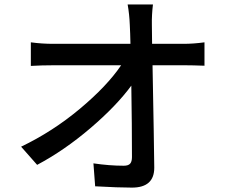

<svg xmlns="http://www.w3.org/2000/svg" viewBox="-20 -811 1040 866"><path d="M666 -613.3H808.6Q852.5 -613.3 902.3 -620.1V-514.6Q847.7 -516.6 814.5 -516.6H668Q674.8 -162.1 675.8 -54.7Q675.8 35.2 575.2 35.2Q514.6 35.2 409.2 29.3L401.4 -74.2Q473.6 -63.5 538.1 -63.5Q558.6 -63.5 566.9 -72.8Q575.2 -82 575.2 -102.5Q575.2 -243.2 572.3 -424.8Q504.9 -333 387.7 -232.9Q270.5 -132.8 147.5 -67.4L75.2 -149.4Q217.8 -217.8 340.3 -320.3Q462.9 -422.9 526.4 -516.6H220.7Q168.9 -516.6 119.1 -513.7V-620.1Q168.9 -613.3 218.8 -613.3H568.4Q567.4 -661.1 565.4 -699.2Q563.5 -747.1 555.7 -791H669.9Q664.1 -743.2 665 -699.2Z"/></svg>

Font: Gen Shin Gothic Monospace Medium
Style: Regular
Weight: 500
Designer: [Source Han Sans]
Ryoko NISHIZUKA  (kana & ideographs); Paul D. Hunt (Latin, Greek & Cyrillic); Wenlong ZHANG  (bopomofo
Version: Version 1.002.20150607